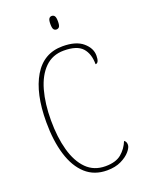

<svg xmlns="http://www.w3.org/2000/svg" viewBox="-168 -980 800 1068"><g transform="rotate(-20 232.0 -446.5)"><path d="M275 10Q200 10 149.5 -35.5Q99 -81 73.5 -164Q48 -247 48 -358Q48 -528 106.5 -626Q165 -724 277 -724Q356 -724 396.5 -689.5Q437 -655 437 -611Q437 -567 416 -567Q416 -629 384.5 -664Q353 -699 275 -699Q208 -699 163.5 -655Q119 -611 97.5 -534Q76 -457 76 -358Q76 -258 97.5 -180.5Q119 -103 163 -59Q207 -15 275 -15Q336 -15 369 -42.5Q402 -70 419 -112Q432 -104 432 -85Q432 -69 413 -46.5Q394 -24 359 -7Q324 10 275 10ZM278 -823Q268 -823 262 -831Q256 -839 256 -863Q256 -886 262 -894.5Q268 -903 278 -903Q289 -903 295 -894.5Q301 -886 301 -863Q301 -839 295 -831Q289 -823 278 -823Z"/></g></svg>

Font: Noto Serif Armenian Condensed Thin
Style: Regular
Weight: 100
Width: 3
Designer: Monotype Design Team
Foundry: Monotype Imaging Inc.
Version: Version 2.008; ttfautohint (v1.8.4.7-5d5b)